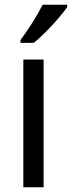

<svg xmlns="http://www.w3.org/2000/svg" viewBox="-20 -786 302 806"><path d="M163 0H78V-536H163ZM262 -756Q249 -737 224.5 -708.5Q200 -680 172 -652Q144 -624 122 -606H66V-618Q90 -650 116 -691Q142 -732 159 -766H262Z"/></svg>

Font: Noto Sans Khmer SemiCondensed
Style: Regular
Weight: 400
Width: 4
Designer: Danh Hong and the Monotype Design Team
Foundry: Monotype Imaging Inc.
Version: Version 2.004; ttfautohint (v1.8.4.7-5d5b)